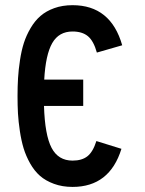

<svg xmlns="http://www.w3.org/2000/svg" viewBox="-20 -716 565 748"><path d="M262.7 12.2Q222.7 12.2 190.2 0.2Q157.7 -11.7 135.7 -31Q113.8 -50.3 97.4 -79.3Q81.1 -108.4 72 -138.2Q63 -168 57.4 -205.3Q51.8 -242.7 50 -273.9Q48.3 -305.2 48.3 -341.8Q48.3 -379.9 50.3 -412.1Q52.2 -444.3 57.9 -481.7Q63.5 -519 73 -548.6Q82.5 -578.1 99.1 -606.4Q115.7 -634.8 137.7 -653.8Q159.7 -672.9 191.4 -684.3Q223.1 -695.8 262.7 -695.8Q411.6 -695.8 456.1 -539.6L357.4 -511.2Q344.7 -556.6 322.5 -575Q300.3 -593.3 262.7 -593.3Q209.5 -593.3 183.6 -548.3Q157.7 -503.4 152.3 -405.8H304.2V-303.2H151.4Q154.8 -189.9 180.9 -140.1Q207 -90.3 262.7 -90.3Q299.3 -90.3 320.8 -107.4Q342.3 -124.5 355.5 -166.5L453.1 -136.2Q407.2 12.2 262.7 12.2Z"/></svg>

Font: Anka/Coder Condensed
Style: Bold
Weight: 700
Width: 4
Monospace: yes
Version: Version 001.100